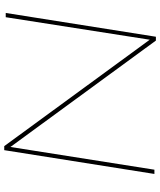

<svg xmlns="http://www.w3.org/2000/svg" viewBox="55 -802 754 904"><g transform="rotate(-90 432.0 -350.0)"><path d="M65 0 177 -707H196L697 -22L803 -700H823L711 7H693L192 -678L85 0Z"/></g></svg>

Font: Georama Extended Thin
Style: Italic
Weight: 100
Width: 7
Italic angle: -9°
Designer: Jean-Baptiste Levee
Foundry: Production Type
Version: Version 1.000